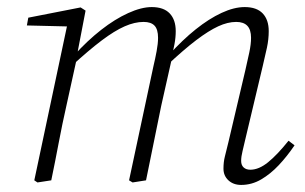

<svg xmlns="http://www.w3.org/2000/svg" viewBox="-20 -510 862 543"><path d="M86 6 77 0 172 -448 181 -435 56 -438 60 -460 208 -489 222 -480 198 -355 199 -353 168 -212Q156 -159 146 -106Q136 -53 125 0ZM355 6 345 0 414 -323Q419 -344 423 -365.5Q427 -387 427 -403Q427 -427 417 -437.5Q407 -448 386 -448Q361 -448 332.5 -435.5Q304 -423 267.5 -395.5Q231 -368 182 -323V-353H189Q227 -395 266 -425.5Q305 -456 342.5 -473Q380 -490 409 -490Q443 -490 460 -472Q477 -454 477 -422Q477 -404 473.5 -385.5Q470 -367 466 -349L465 -340L436 -211Q425 -158 414.5 -105.5Q404 -53 393 0ZM662 13Q640 13 626 0Q612 -13 612 -33Q612 -52 616 -67.5Q620 -83 626 -108L674 -312Q680 -338 685 -361.5Q690 -385 690 -403Q690 -426 679.5 -437Q669 -448 648 -448Q624 -448 597 -435.5Q570 -423 535 -396.5Q500 -370 451 -324V-355H458Q496 -397 533.5 -427Q571 -457 606.5 -473.5Q642 -490 672 -490Q706 -490 723 -472Q740 -454 740 -422Q740 -399 735 -375.5Q730 -352 723 -323L674 -117Q670 -99 666 -83Q662 -67 662 -55Q662 -43 669 -36.5Q676 -30 688 -30Q712 -30 738 -51Q764 -72 796 -112L813 -99Q792 -68 768.5 -43Q745 -18 718.5 -2.5Q692 13 662 13Z"/></svg>

Font: Source Serif 4 18pt Light
Style: Italic
Weight: 300
Italic angle: -12°
Designer: Frank Grießhammer
Foundry: Adobe Systems Incorporated
Version: Version 4.004;hotconv 1.0.116;makeotfexe 2.5.65601